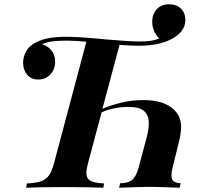

<svg xmlns="http://www.w3.org/2000/svg" viewBox="-20 -878 934 898"><path d="M787 -93Q782 -74 782 -57Q782 -38 792.5 -30Q803 -22 825 -21L820 0Q716 -4 678 -4Q645 -4 537 0L542 -21Q580 -21 598.5 -37Q617 -53 628 -93L664 -228Q676 -270 676 -301Q676 -340 653.5 -359Q631 -378 580 -378Q548 -378 513 -371Q478 -364 455 -352L392 -116Q384 -86 384 -70Q384 -43 403 -32.5Q422 -22 467 -20L463 0Q400 -3 279 -3Q159 -3 102 0L106 -20Q149 -22 172.5 -30.5Q196 -39 209.5 -58.5Q223 -78 233 -116L384 -683Q329 -688 291 -688Q207 -688 177 -671Q204 -663 221 -641.5Q238 -620 238 -590Q238 -555 216 -530.5Q194 -506 159 -506Q126 -506 107 -528.5Q88 -551 88 -585Q88 -613 103 -639.5Q118 -666 153 -682Q201 -706 287 -706Q352 -706 472 -694Q584 -684 632 -684Q664 -684 685 -687Q706 -690 725 -698Q692 -731 692 -776Q692 -813 713.5 -835.5Q735 -858 771 -858Q806 -858 826.5 -837.5Q847 -817 847 -785Q847 -757 830.5 -734.5Q814 -712 785 -697Q727 -664 626 -664Q599 -664 539 -668L459 -369Q497 -386 547.5 -398Q598 -410 650 -410Q749 -410 796 -363Q827 -332 827 -284Q827 -253 816 -211Z"/></svg>

Font: Playfair Display SC
Style: Bold Italic
Weight: 700
Italic angle: -14°
Designer: Claus Eggers Sørensen
Foundry: Claus Eggers Sørensen
Version: Version 1.200; ttfautohint (v1.6)